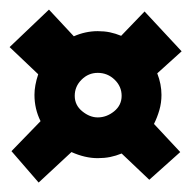

<svg xmlns="http://www.w3.org/2000/svg" viewBox="-20 -560 398 400"><path d="M233.4 -360.4Q233.4 -379.9 218.8 -394Q204.1 -408.2 183.6 -408.2Q164.1 -408.2 149.9 -394Q135.7 -379.9 135.7 -360.4Q135.7 -340.8 151.4 -328.1Q167 -315.4 183.6 -315.4Q202.1 -315.4 217.8 -328.1Q233.4 -340.8 233.4 -360.4ZM358.4 -453.1 307.6 -407.2Q316.4 -384.8 316.4 -362.3Q316.4 -345.7 312 -330.6Q307.6 -315.4 300.8 -301.8L355.5 -243.2L291 -185.5L233.4 -240.2Q221.7 -235.4 209.5 -232.9Q197.3 -230.5 183.6 -230.5Q157.2 -230.5 128.9 -243.2L60.5 -179.7L3.9 -245.1L64.5 -307.6Q51.8 -333 51.8 -362.3Q51.8 -381.8 59.6 -405.3L0 -461.9L82 -540L133.8 -484.4Q158.2 -495.1 183.6 -495.1Q197.3 -495.1 209 -492.7Q220.7 -490.2 232.4 -485.4L281.2 -536.1Z"/></svg>

Font: Fontdiner Swanky
Style: Regular
Weight: 400
Designer: Font Diner, Inc
Foundry: Font Diner, Inc
Version: Version 1.000